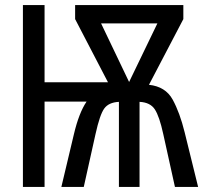

<svg xmlns="http://www.w3.org/2000/svg" viewBox="-20 -734 800 754"><path d="M598 -642 487 -412 377 -642ZM700 -714H275V-659L404 -411H155V-714H70V0H155V-335H320Q290 -291 270 -206L221 0H309L355 -207Q372 -284 389.5 -308Q407 -332 447 -334V0H528V-334Q570 -332 588 -304.5Q606 -277 621 -208L667 0H758L705 -215Q686 -292 658 -343Q630 -394 565 -401L700 -659Z"/></svg>

Font: Noto Sans Display Condensed
Style: Regular
Weight: 400
Width: 3
Designer: Monotype Design Team
Foundry: Monotype Imaging Inc.
Version: Version 1.900